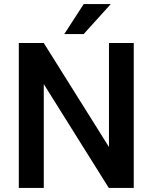

<svg xmlns="http://www.w3.org/2000/svg" viewBox="-20 -922 749 942"><path d="M636.2 -710.9V0H513.7L194.8 -509.3V0H72.3V-710.9H194.8L514.6 -200.7V-710.9ZM295.4 -754.9 390.6 -901.9H523.4L390.6 -754.9Z"/></svg>

Font: Vazirmatn UI Medium
Style: Regular
Weight: 500
Designer: Saber Rastikerdar
Foundry: Saber Rastikerdar
Version: Version 33.003